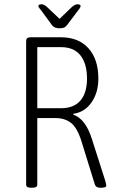

<svg xmlns="http://www.w3.org/2000/svg" viewBox="-20 -874 540 896"><path d="M124 2Q102 2 102 -12V-682Q102 -700 121 -700H265Q346 -700 392.5 -649Q439 -598 439 -507Q439 -442 407 -396Q375 -350 322 -343V-339Q379 -319 408 -228L471 -31Q473 -23 474.5 -17.5Q476 -12 476 -8Q476 2 454 2H446Q427 2 422 -15L361 -212Q341 -277 312 -300Q283 -323 239 -323H154V-12Q154 2 132 2ZM154 -369H265Q325 -369 355.5 -405Q386 -441 386 -507Q386 -577 355.5 -615.5Q325 -654 265 -654H154ZM341 -854Q356 -854 356 -846Q356 -841 351.5 -834.5Q347 -828 342 -822L293 -757Q286 -748 278 -745Q270 -742 258 -742Q234 -742 223 -756L174 -823Q169 -829 164 -835.5Q159 -842 159 -846Q159 -854 175 -854Q186 -854 202 -839L258 -786L313 -839Q329 -854 341 -854Z"/></svg>

Font: Asap Condensed ExtraLight
Style: Regular
Weight: 200
Width: 3
Designer: Pablo Cosgaya
Foundry: Omnibus-Type
Version: Version 3.001; ttfautohint (v1.8.4.7-5d5b)